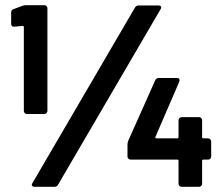

<svg xmlns="http://www.w3.org/2000/svg" viewBox="-20 -721 866 741"><path d="M80 -701H151Q156 -701 159.5 -697.5Q163 -694 163 -689V-293Q163 -288 159.5 -284.5Q156 -281 151 -281H84Q79 -281 75.5 -284.5Q72 -288 72 -293V-616Q72 -621 67 -621L35 -618H33Q23 -618 23 -630V-673Q23 -683 33 -686L65 -698Q73 -701 80 -701ZM105 -14 501 -692Q505 -700 516 -700H591Q598 -700 601 -696Q604 -692 600 -686L204 -8Q200 0 189 0H114Q107 0 104 -4Q101 -8 105 -14ZM795 -175V-117Q795 -112 791.5 -108.5Q788 -105 783 -105H765Q760 -105 760 -100V-12Q760 -7 756.5 -3.5Q753 0 748 0H681Q676 0 672.5 -3.5Q669 -7 669 -12V-100Q669 -105 664 -105H484Q479 -105 475.5 -108.5Q472 -112 472 -117V-163Q472 -169 475 -178L579 -411Q583 -420 593 -420H663Q670 -420 672 -416Q674 -412 672 -406L580 -193Q579 -191 580 -189Q581 -187 583 -187H664Q669 -187 669 -192V-257Q669 -262 672.5 -265.5Q676 -269 681 -269H748Q753 -269 756.5 -265.5Q760 -262 760 -257V-192Q760 -187 765 -187H783Q788 -187 791.5 -183.5Q795 -180 795 -175Z"/></svg>

Font: Amber EN
Style: Bold
Weight: 700
Designer: Jeremy Tribby
Foundry: Tribby Type
Version: Version 1.408 November 24, 2021